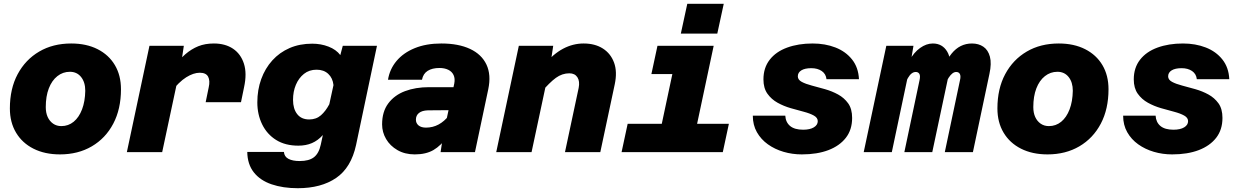

<svg xmlns="http://www.w3.org/2000/svg" viewBox="-20 -801 6540 1011"><path d="M296 12Q216 12 156.5 -18Q97 -48 64.5 -102.5Q32 -157 32 -230Q32 -334 73 -410.5Q114 -487 186.5 -529.5Q259 -572 355 -572Q435 -572 494 -542Q553 -512 585 -458Q617 -404 617 -331Q617 -227 576.5 -150Q536 -73 463.5 -30.5Q391 12 296 12ZM303 -137Q340 -137 368 -160Q396 -183 412 -225Q428 -267 429 -323Q429 -368 407 -395.5Q385 -423 348 -423Q311 -423 282 -400Q253 -377 237 -335.5Q221 -294 221 -237Q221 -207 231 -185Q241 -163 259.5 -150Q278 -137 303 -137Z M1063 -263 1079 -341Q1087 -376 1076 -397Q1065 -418 1032 -418Q999 -418 960.5 -394Q922 -370 877 -312L889 -449Q924 -488 956 -515.5Q988 -543 1024 -557.5Q1060 -572 1106 -572Q1166 -572 1207 -544.5Q1248 -517 1264.5 -465.5Q1281 -414 1265 -341L1249 -263ZM648 0 767 -560H948L935 -473L834 0Z M1772 -511 1785 -560H1965L1855 -38Q1829 82 1750 136Q1671 190 1548 190Q1470 190 1410 169.5Q1350 149 1316.5 106.5Q1283 64 1282 -1H1475Q1477 24 1499 35.5Q1521 47 1558 47Q1607 47 1633 27Q1659 7 1669 -39L1680 -90Q1654 -61 1622.5 -47.5Q1591 -34 1551 -34Q1482 -34 1434 -64Q1386 -94 1360.5 -146Q1335 -198 1335 -262Q1335 -328 1355.5 -384.5Q1376 -441 1414 -483Q1452 -525 1505 -548Q1558 -571 1624 -571Q1670 -571 1710 -555.5Q1750 -540 1772 -511ZM1608 -172Q1645 -172 1670 -194Q1695 -216 1714 -252L1736 -353Q1732 -390 1708.5 -412Q1685 -434 1647 -434Q1608 -434 1580.5 -412Q1553 -390 1538 -354.5Q1523 -319 1523 -275Q1523 -228 1545 -200Q1567 -172 1608 -172Z M2300 0 2313 -87 2372 -361Q2377 -387 2368.5 -405.5Q2360 -424 2340.5 -433.5Q2321 -443 2294 -443Q2256 -443 2232 -428Q2208 -413 2202 -381H2023Q2032 -437 2068 -480Q2104 -523 2164 -547.5Q2224 -572 2304 -572Q2394 -572 2455 -543.5Q2516 -515 2541.5 -461Q2567 -407 2551 -331L2481 0ZM2164 12Q2112 12 2073 -10.5Q2034 -33 2013 -69Q1992 -105 1992 -146Q1992 -213 2024.5 -256.5Q2057 -300 2112.5 -321Q2168 -342 2239 -342H2383L2356 -221L2233 -220Q2202 -219 2186 -206Q2170 -193 2170 -171Q2170 -152 2184 -140.5Q2198 -129 2223 -129Q2259 -129 2289.5 -145.5Q2320 -162 2344 -193L2338 -84Q2302 -34 2262.5 -11Q2223 12 2164 12Z M2955 0 3027 -338Q3034 -373 3020.5 -394Q3007 -415 2978 -415Q2940 -415 2907 -391Q2874 -367 2827 -312L2840 -455Q2893 -517 2945 -544.5Q2997 -572 3053 -572Q3113 -572 3154.5 -545.5Q3196 -519 3213.5 -471Q3231 -423 3217 -357L3141 0ZM2593 0 2712 -560H2893L2880 -473L2779 0Z M3433 0 3552 -560H3738L3619 0ZM3253 0 3285 -149H3818L3786 0ZM3410 -411 3442 -560H3645L3613 -411ZM3565 -624 3599 -781H3791L3757 -624Z M4202 12Q4152 12 4106 -1.5Q4060 -15 4023.5 -41Q3987 -67 3965.5 -105Q3944 -143 3944 -192H4115Q4117 -157 4140.5 -137.5Q4164 -118 4209 -118Q4245 -118 4265.5 -130.5Q4286 -143 4286 -163Q4286 -181 4265.5 -192.5Q4245 -204 4212.5 -212.5Q4180 -221 4143.5 -231.5Q4107 -242 4074.5 -260Q4042 -278 4021 -307.5Q4000 -337 4000 -383Q4000 -444 4033 -486.5Q4066 -529 4125 -550.5Q4184 -572 4259 -572Q4325 -572 4379 -551Q4433 -530 4466.5 -488Q4500 -446 4503 -384H4332Q4329 -412 4307 -427Q4285 -442 4252 -442Q4218 -442 4199.5 -430.5Q4181 -419 4181 -399Q4181 -381 4201.5 -370Q4222 -359 4254.5 -350.5Q4287 -342 4324 -331.5Q4361 -321 4393 -303.5Q4425 -286 4446 -257Q4467 -228 4467 -180Q4467 -118 4434 -75.5Q4401 -33 4342 -10.5Q4283 12 4202 12Z M4955 0 5035 -379Q5040 -400 5034.5 -411Q5029 -422 5015 -422Q4995 -422 4975.5 -392Q4956 -362 4928 -287L4936 -375Q4947 -465 4990.5 -518.5Q5034 -572 5098 -572Q5133 -572 5158 -555Q5183 -538 5192.5 -502.5Q5202 -467 5190 -412L5103 0ZM4528 0 4647 -560H4790L4773 -459L4676 0ZM4742 0 4822 -379Q4827 -402 4821 -412Q4815 -422 4802 -422Q4779 -422 4761 -390.5Q4743 -359 4716 -287L4738 -381Q4745 -439 4768.5 -482Q4792 -525 4825 -548.5Q4858 -572 4892 -572Q4942 -572 4967.5 -529.5Q4993 -487 4977 -414L4889 0Z M5496 12Q5416 12 5356.5 -18Q5297 -48 5264.5 -102.5Q5232 -157 5232 -230Q5232 -334 5273 -410.5Q5314 -487 5386.5 -529.5Q5459 -572 5555 -572Q5635 -572 5694 -542Q5753 -512 5785 -458Q5817 -404 5817 -331Q5817 -227 5776.5 -150Q5736 -73 5663.5 -30.5Q5591 12 5496 12ZM5503 -137Q5540 -137 5568 -160Q5596 -183 5612 -225Q5628 -267 5629 -323Q5629 -368 5607 -395.5Q5585 -423 5548 -423Q5511 -423 5482 -400Q5453 -377 5437 -335.5Q5421 -294 5421 -237Q5421 -207 5431 -185Q5441 -163 5459.5 -150Q5478 -137 5503 -137Z M6152 12Q6102 12 6056 -1.5Q6010 -15 5973.5 -41Q5937 -67 5915.5 -105Q5894 -143 5894 -192H6065Q6067 -157 6090.5 -137.5Q6114 -118 6159 -118Q6195 -118 6215.5 -130.5Q6236 -143 6236 -163Q6236 -181 6215.5 -192.5Q6195 -204 6162.5 -212.5Q6130 -221 6093.5 -231.5Q6057 -242 6024.5 -260Q5992 -278 5971 -307.5Q5950 -337 5950 -383Q5950 -444 5983 -486.5Q6016 -529 6075 -550.5Q6134 -572 6209 -572Q6275 -572 6329 -551Q6383 -530 6416.5 -488Q6450 -446 6453 -384H6282Q6279 -412 6257 -427Q6235 -442 6202 -442Q6168 -442 6149.5 -430.5Q6131 -419 6131 -399Q6131 -381 6151.5 -370Q6172 -359 6204.5 -350.5Q6237 -342 6274 -331.5Q6311 -321 6343 -303.5Q6375 -286 6396 -257Q6417 -228 6417 -180Q6417 -118 6384 -75.5Q6351 -33 6292 -10.5Q6233 12 6152 12Z"/></svg>

Font: Azeret Mono Thin ExtraBold
Style: Italic
Weight: 800
Italic angle: -12°
Version: Version 1.002